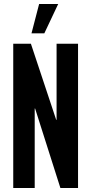

<svg xmlns="http://www.w3.org/2000/svg" viewBox="-20 -937 447 957"><path d="M46 -719H134L260 -340H262V-719H369V0H281L155 -396H153V0H46ZM175 -917H270L201 -771H137Z"/></svg>

Font: Osterbar
Style: Regular
Weight: 500
Width: 3
Designer: Peter Wiegel, Basierend auf Erbar schmal-halbfette Grotesk v. Jacob Erbar
Foundry: Peter Wiegel
Version: Version 1.0